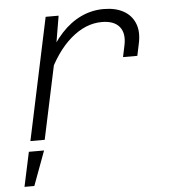

<svg xmlns="http://www.w3.org/2000/svg" viewBox="-54 -607 757 856"><g transform="rotate(-5 325.0 -178.5)"><path d="M509 -337 520 -389Q531 -442 507 -471.5Q483 -501 428 -501Q355 -501 288.5 -443.5Q222 -386 174 -277L178 -360Q211 -425 251.5 -469Q292 -513 340 -535.5Q388 -558 441 -558Q494 -558 530 -538Q566 -518 581 -480Q596 -442 584 -389L573 -337ZM65 0 181 -546H239L215 -404L129 0ZM21 201 54 47H122L65 201Z"/></g></svg>

Font: Azeret Mono Thin ExtraLight
Style: Italic
Weight: 250
Italic angle: -12°
Version: Version 1.002